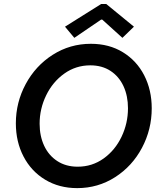

<svg xmlns="http://www.w3.org/2000/svg" viewBox="-20 -949 811 975"><path d="M60.5 -322.8Q60.5 -429.2 110.6 -522.2Q160.6 -615.2 248 -670.9Q335.4 -726.6 441.4 -726.6Q534.2 -726.6 604.2 -683.6Q674.3 -640.6 712.4 -566.2Q750.5 -491.7 750.5 -398.9Q750.5 -291.5 700.9 -198.2Q651.4 -105 564.5 -49.3Q477.5 6.3 372.1 6.3Q280.3 6.3 209.5 -36.4Q138.7 -79.1 99.6 -154.1Q60.5 -229 60.5 -322.8ZM629.9 -399.4Q629.9 -461.9 607.2 -511.2Q584.5 -560.5 541.3 -588.9Q498 -617.2 438.5 -617.2Q365.2 -617.2 306.4 -575.2Q247.6 -533.2 214.4 -464.8Q181.2 -396.5 181.2 -320.8Q181.2 -258.3 204.3 -208.7Q227.5 -159.2 271.2 -130.9Q314.9 -102.5 374.5 -102.5Q448.2 -102.5 506.6 -144.5Q564.9 -186.5 597.4 -254.9Q629.9 -323.2 629.9 -399.4ZM310.1 -813.5 493.7 -928.7H519.5L660.2 -813.5L601.6 -756.8L499 -849.6H493.7L357.4 -756.8Z"/></svg>

Font: Reddit Sans Vanilla SemiBold
Style: Italic
Weight: 600
Italic angle: -11.25°
Designer: Stephen Hutchings
Version: Version 1.013